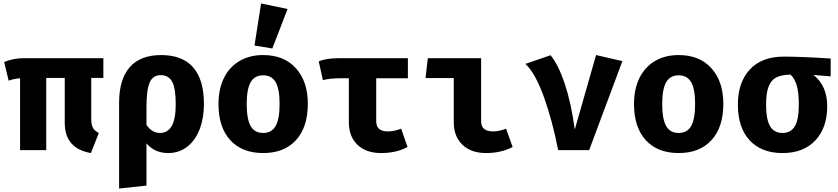

<svg xmlns="http://www.w3.org/2000/svg" viewBox="-20 -867 4840 1109"><path d="M507 -417V-179Q507 -147 517 -128.5Q527 -110 551 -99L505 17Q354 -9 354 -158V-417H247V0H96V-415Q59 -412 30 -401L4 -509Q59 -531 115 -531H577V-417Z M1158 -267Q1158 -186 1133.5 -121.5Q1109 -57 1062 -20Q1015 17 952 17Q873 17 826 -39V205L668 222V-275Q668 -408 729 -478.5Q790 -549 911 -549Q1034 -549 1096 -477.5Q1158 -406 1158 -267ZM826 -248V-146Q857 -99 904 -99Q949 -99 972 -139.5Q995 -180 995 -265Q995 -358 974 -395.5Q953 -433 909 -433Q863 -433 844.5 -390.5Q826 -348 826 -248Z M1758 -267Q1758 -133 1690 -58Q1622 17 1500 17Q1378 17 1310 -57.5Q1242 -132 1242 -266Q1242 -351 1272.5 -414.5Q1303 -478 1361.5 -513.5Q1420 -549 1500 -549Q1621 -549 1689.5 -472.5Q1758 -396 1758 -267ZM1405 -266Q1405 -178 1428 -138.5Q1451 -99 1500 -99Q1549 -99 1572 -139Q1595 -179 1595 -267Q1595 -353 1572 -392.5Q1549 -432 1500 -432Q1451 -432 1428 -392.5Q1405 -353 1405 -266ZM1641 -815 1553 -587 1450 -604 1488 -847Z M2153 -415V-166Q2153 -108 2220 -108Q2258 -108 2297 -124L2334 -18Q2270 17 2181 17Q2094 17 2044.5 -31Q1995 -79 1995 -160V-415H1948Q1884 -415 1845 -404L1821 -513Q1865 -531 1943 -531H2336V-415Z M2438 -416 2451 -531H2759V-166Q2759 -108 2828 -108Q2864 -108 2903 -124L2941 -18Q2875 17 2787 17Q2701 17 2651 -31Q2601 -79 2601 -160V-416Z M3015 -498 3160 -548Q3206 -492 3242.5 -382Q3279 -272 3300 -119L3423 -549L3575 -514L3383 0H3204Q3170 -173 3121 -308.5Q3072 -444 3015 -498Z M4158 -267Q4158 -133 4090 -58Q4022 17 3900 17Q3778 17 3710 -57.5Q3642 -132 3642 -266Q3642 -351 3672.5 -414.5Q3703 -478 3761.5 -513.5Q3820 -549 3900 -549Q4021 -549 4089.5 -472.5Q4158 -396 4158 -267ZM3805 -266Q3805 -178 3828 -138.5Q3851 -99 3900 -99Q3949 -99 3972 -139Q3995 -179 3995 -267Q3995 -353 3972 -392.5Q3949 -432 3900 -432Q3851 -432 3828 -392.5Q3805 -353 3805 -266Z M4778 -426 4679 -434Q4758 -371 4758 -254Q4758 -129 4689.5 -56Q4621 17 4500 17Q4378 17 4310 -56.5Q4242 -130 4242 -263Q4242 -391 4311 -465.5Q4380 -540 4507 -540Q4606 -540 4778 -529ZM4594 -263Q4594 -335 4581.5 -375Q4569 -415 4546 -436Q4496 -435 4465.5 -420.5Q4435 -406 4420 -368.5Q4405 -331 4405 -263Q4405 -177 4428 -138Q4451 -99 4500 -99Q4548 -99 4571 -138Q4594 -177 4594 -263Z"/></svg>

Font: Fira Mono
Style: Bold
Weight: 700
Monospace: yes
Designer: Carrois Corporate & Edenspiekermann AG
Foundry: Carrois Corporate GbR & Edenspiekermann AG
Version: Version 3.206